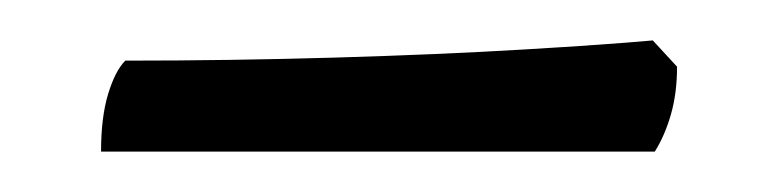

<svg xmlns="http://www.w3.org/2000/svg" viewBox="-20 -345 382 95"><path d="M30 -270Q30 -287 33.5 -298.5Q37 -310 42 -315Q94 -315 145.5 -316.5Q197 -318 239 -320.5Q281 -323 303 -325L315 -312Q315 -299 312 -288.5Q309 -278 304 -270Z"/></svg>

Font: Texturina Medium 12pt ExtraLight
Style: Regular
Weight: 250
Version: Version 1.002